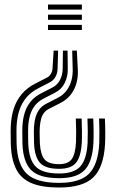

<svg xmlns="http://www.w3.org/2000/svg" viewBox="-20 -620 539 849"><path d="M236.9 -396.2 234.7 -316.4Q234.1 -296.5 225.2 -280.3Q216.3 -264.1 200.1 -255.8L150.8 -230.4Q117.1 -213.4 96.1 -188.1Q75.2 -162.8 65 -130.4Q54.8 -97.9 53.2 -59.3Q52.9 -51 52.9 -41.3Q52.8 -31.6 53 -18Q53.2 -4.4 53.4 15.6Q56.5 108.2 98.5 148.4Q140.6 188.6 241.5 188.6Q333.7 188.6 373.7 148.1Q413.8 107.5 418.9 14.1Q419.8 -6.9 419.6 -38.4Q419.4 -69.9 418.1 -95.8H443.8Q445.2 -70 445.4 -38.1Q445.6 -6.2 444.6 15.6Q438.9 119.1 392.7 164.2Q346.6 209.2 241.5 209.2Q165.3 209.2 119.1 189.7Q72.8 170.1 51.3 127.3Q29.7 84.6 27.7 15.6Q27.5 -4.5 27.3 -18.1Q27.1 -31.6 27.1 -41.3Q27.2 -51 27.5 -59.4Q29.1 -102.6 40.7 -139Q52.2 -175.3 76 -203.8Q99.8 -232.2 138.4 -251.7L187.6 -276.8Q198.5 -282.2 204.9 -293.2Q211.3 -304.1 212.2 -316.4L217.2 -396.2ZM319.8 -396.2 323.9 -316.4Q326.2 -284.3 318.8 -255.1Q311.4 -225.8 293.7 -202.5Q276 -179.1 246.8 -164.4L197.9 -139.5Q183.4 -132.2 174.8 -121.1Q166.2 -110 161.9 -94.6Q157.6 -79.2 156.1 -59Q155.4 -51.3 155.3 -41.8Q155.2 -32.3 155.5 -18.7Q155.8 -5 156.4 15.6Q159.4 64.1 177.2 85Q194.9 105.9 241.5 105.9Q281.5 105.9 297.4 83.3Q313.3 60.7 316.1 8.3Q316.9 -9.5 316.7 -39.5Q316.5 -69.6 315.3 -95.8H341Q342.2 -69.6 342.4 -39.2Q342.7 -8.8 341.7 9.8Q338.2 72.4 316.3 99.5Q294.4 126.5 241.5 126.5Q181.3 126.5 157.5 100.8Q133.7 75.1 130.6 15.6Q130.3 -4.7 130 -18.4Q129.6 -32.1 129.8 -41.6Q129.9 -51.1 130.4 -59.1Q131.9 -83.9 137.8 -103.5Q143.6 -123.1 155.2 -137.8Q166.9 -152.5 186.3 -162.2L235.2 -187.3Q259.1 -199.5 274 -219.2Q288.9 -239 295.7 -263.8Q302.5 -288.7 301.4 -316.4L299.2 -396.2ZM278.7 -396.2 279.7 -316.4Q280.3 -281.7 266.3 -253.3Q252.3 -224.8 223.5 -210.2L174.5 -185Q150.2 -172.7 135.5 -154.6Q120.7 -136.4 113.5 -112.5Q106.2 -88.5 104.6 -59.2Q104.2 -51.1 104.2 -41.5Q104.1 -31.8 104.3 -18.3Q104.5 -4.7 104.9 15.6Q107.9 86.1 137.9 116.7Q167.9 147.2 241.5 147.2Q307.5 147.2 335.5 115.7Q363.4 84.2 367.4 11.2Q368.3 -8.2 368.1 -38.9Q368 -69.6 366.8 -95.8H392.3Q393.7 -69.9 393.9 -38.8Q394.1 -7.7 393.1 12.7Q388.6 95.7 354.5 131.8Q320.5 167.9 241.5 167.9Q154.1 167.9 118.2 132.5Q82.2 97 79.2 15.6Q79 -4.6 78.8 -18.1Q78.5 -31.6 78.6 -41.4Q78.7 -51.1 79 -59.2Q80.5 -93.3 89.3 -121.5Q98 -149.6 115.9 -171.4Q133.8 -193.1 162.6 -207.7L211.7 -232.9Q233.9 -244.3 245.3 -266.5Q256.8 -288.8 257.2 -316.4L258.2 -396.2ZM342.1 -600V-577.5H192.2V-600ZM342.1 -510V-487.4H192.2V-510ZM342.1 -555V-532.5H192.2V-555Z"/></svg>

Font: Big Shoulders Inline Text SC Thin
Style: Regular
Weight: 100
Designer: Patric King
Foundry: XO Type Co
Version: Version 2.002